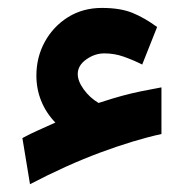

<svg xmlns="http://www.w3.org/2000/svg" viewBox="-20 -420 471 487"><path d="M177.2 -232.1Q177.2 -254 198.8 -269.3Q220.3 -284.6 244.7 -284.6Q270 -284.6 293.4 -276.4Q316.8 -268.2 340.7 -256.3L378.5 -351.5Q346.9 -374.7 316.1 -387.3Q285.3 -399.9 238.3 -399.9Q190.4 -399.9 152.8 -376.6Q115.3 -353.2 93.8 -314.2Q72.3 -275.1 72.3 -228.3Q72.3 -194.3 84.5 -164.1Q96.6 -133.9 120.4 -109.1Q98.2 -98.9 77.5 -89.8Q56.7 -80.6 36.8 -69.8L56.1 47.2Q148.9 -1.3 234.1 -33Q319.4 -64.6 389.5 -80.1V-198.4Q360.8 -193.2 337.5 -188.4Q314.3 -183.6 289.3 -176.9Q264.4 -170.2 230 -158.8Q207.6 -172.2 192.4 -193.2Q177.2 -214.3 177.2 -232.1Z"/></svg>

Font: Vazirmatn NL
Style: Regular
Weight: 400
Designer: Saber Rastikerdar
Foundry: Saber Rastikerdar
Version: Version 33.003